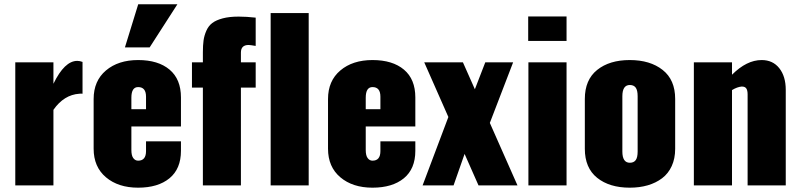

<svg xmlns="http://www.w3.org/2000/svg" viewBox="-20 -871 3757 902"><path d="M51.8 0V-578.1H231V-477.5Q283.2 -585 342.8 -585Q355 -585 367.7 -580.1V-430.7Q360.4 -431.6 353 -430.7Q280.3 -425.8 231 -355V0Z M566.9 -648.4 629.4 -851.1H813.5L683.1 -648.4ZM597.2 -357.9H666V-417Q666 -461.9 628.9 -461.9Q597.2 -461.9 597.2 -412.1ZM419.9 -172.4V-405.8Q419.9 -491.2 477.8 -540Q535.6 -588.9 628.9 -588.9Q723.1 -588.9 776.6 -543.9Q830.1 -499 830.1 -413.1V-276.9H597.2V-166.5Q597.2 -140.1 606.2 -128.2Q615.2 -116.2 628.9 -116.2Q666 -116.2 666 -161.1V-207H830.1V-162.6Q830.1 -77.6 776.1 -33.4Q722.2 10.7 628.9 10.7Q535.6 10.7 477.8 -38.1Q419.9 -86.9 419.9 -172.4Z M933.1 0V-459.5H881.8V-578.1H933.1V-625Q933.1 -658.2 936.3 -681.2Q939.5 -704.1 949.5 -726.8Q959.5 -749.5 977.3 -762.9Q995.1 -776.4 1026.1 -784.7Q1057.1 -793 1101.1 -793Q1137.7 -793 1181.2 -788.1V-655.3Q1154.8 -659.7 1147.9 -659.7Q1111.8 -659.7 1111.8 -624V-578.1H1181.2V-459.5H1111.8V0Z M1251.5 0V-809.6H1430.2V0Z M1698.2 -357.9H1767.1V-417Q1767.1 -461.9 1730 -461.9Q1698.2 -461.9 1698.2 -412.1ZM1521 -172.4V-405.8Q1521 -491.2 1578.9 -540Q1636.7 -588.9 1730 -588.9Q1824.2 -588.9 1877.7 -543.9Q1931.2 -499 1931.2 -413.1V-276.9H1698.2V-166.5Q1698.2 -140.1 1707.3 -128.2Q1716.3 -116.2 1730 -116.2Q1767.1 -116.2 1767.1 -161.1V-207H1931.2V-162.6Q1931.2 -77.6 1877.2 -33.4Q1823.2 10.7 1730 10.7Q1636.7 10.7 1578.9 -38.1Q1521 -86.9 1521 -172.4Z M1965.3 0 2086.4 -321.3 1973.1 -578.1H2154.8L2210.9 -451.7L2259.8 -578.1H2390.6L2281.2 -293.5L2411.1 0H2228L2162.6 -147.9L2110.8 0Z M2461.4 -678.7V-793.5H2641.6V-678.7ZM2462.4 0V-578.1H2641.6V0Z M2938.5 10.7Q2843.3 10.7 2785.4 -35.6Q2727.5 -82 2727.5 -171.9V-406.2Q2727.5 -496.1 2785.4 -542.5Q2843.3 -588.9 2938.5 -588.9Q3034.2 -588.9 3093 -542.5Q3151.9 -496.1 3151.9 -406.2V-171.9Q3151.9 -126 3135.7 -90.8Q3119.6 -55.7 3090.6 -33.7Q3061.5 -11.7 3023.2 -0.5Q2984.9 10.7 2938.5 10.7ZM2939 -106.4Q2957.5 -106.4 2966.6 -118.9Q2975.6 -131.3 2975.6 -159.2V-418.9Q2975.6 -446.8 2966.6 -459.2Q2957.5 -471.7 2939 -471.7Q2903.8 -471.7 2903.8 -418.9V-159.2Q2903.8 -106.4 2939 -106.4Z M3239.7 0V-578.1H3418.9V-520Q3487.8 -588.9 3558.1 -588.9Q3610.8 -588.9 3641.1 -550.5Q3671.4 -512.2 3671.4 -448.7V0H3492.2V-427.7Q3492.2 -446.8 3485.8 -455.8Q3479.5 -464.8 3463.9 -464.4Q3442.9 -462.4 3418.9 -447.8V0Z"/></svg>

Font: Oswald
Style: Heavy
Weight: 800
Designer: Vernon Adams
Foundry: Vernon Adams
Version: 3.0; ttfautohint (v0.95) -l 8 -r 50 -G 200 -x 0 -w "G" -W -c